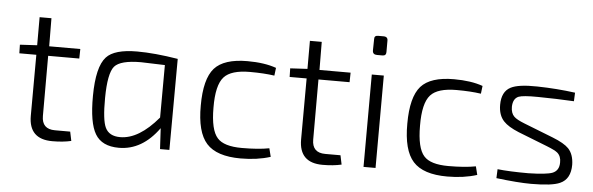

<svg xmlns="http://www.w3.org/2000/svg" viewBox="-46 -839 3094 1002"><g transform="rotate(5 1500.5 -338.0)"><path d="M192 -119Q192 -50 261 -50H341L351 -2Q308 8 252 8Q129 8 129 -114L130 -434H41L40 -479L130 -484V-631H192L193 -484H356L355 -434H192Z M816 0 810 -109Q723 12 601 12Q512 12 477 -47Q442 -105 443 -246Q444 -399 492 -451Q534 -497 653 -497Q744 -497 867 -477L865 0ZM803 -439Q696 -443 678 -443Q570 -443 539 -407Q508 -370 507 -241Q506 -125 525 -86Q545 -44 603 -44Q701 -44 802 -164Z M1395 -10Q1326 12 1239 12Q1113 12 1060 -47Q1007 -106 1008 -245Q1008 -384 1058 -441Q1108 -497 1231 -497Q1320 -497 1382 -475L1377 -434Q1322 -442 1249 -442Q1150 -442 1113 -401Q1074 -358 1075 -240Q1075 -123 1112 -82Q1146 -43 1241 -43Q1327 -43 1384 -54Z M1608 -119Q1608 -50 1677 -50H1757L1767 -2Q1724 8 1668 8Q1545 8 1545 -114L1546 -434H1457L1456 -479L1546 -484V-631H1608L1609 -484H1772L1771 -434H1608Z M1927 -688Q1950 -688 1949 -666V-607Q1949 -588 1930 -588H1901Q1878 -588 1878 -610L1879 -669Q1878 -688 1898 -688ZM1882 0 1883 -484H1946L1945 0Z M2477 -10Q2408 12 2321 12Q2195 12 2142 -47Q2089 -106 2090 -245Q2090 -384 2140 -441Q2190 -497 2313 -497Q2402 -497 2464 -475L2459 -434Q2404 -442 2331 -442Q2232 -442 2195 -401Q2156 -358 2157 -240Q2157 -123 2194 -82Q2228 -43 2323 -43Q2409 -43 2466 -54Z M2673 -251Q2617 -274 2593 -300Q2564 -331 2564 -385Q2564 -454 2610 -478Q2650 -499 2748 -497Q2852 -495 2948 -482L2946 -437Q2855 -442 2757 -443Q2679 -444 2656 -435Q2627 -423 2626 -380Q2626 -346 2644 -329Q2658 -315 2699 -299L2852 -239Q2913 -215 2937 -190Q2965 -160 2966 -106Q2966 -31 2912 -7Q2871 12 2761 12Q2692 12 2578 -2L2580 -49Q2642 -42 2742 -42Q2837 -44 2868 -56Q2902 -70 2902 -112Q2903 -145 2882 -163Q2869 -174 2826 -191Z"/></g></svg>

Font: Taylor Sans Light
Style: Regular
Weight: 300
Italic angle: -8°
Designer: Natanael Gama
Version: Version 1.001 September 8, 2015